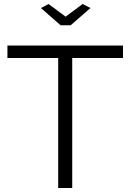

<svg xmlns="http://www.w3.org/2000/svg" viewBox="-20 -937 650 957"><path d="M222 -917 184 -897 282 -811H332L431 -897L392 -917L307 -854ZM593 -648V-710H17V-648H270V0H340V-648Z"/></svg>

Font: FIGSv2-sans-serif
Style: Regular
Weight: 400
Designer: Matt McInerney, Pablo Impallari, Rodrigo Fuenzalida,Mirko Velimirovic
Foundry: Matt McInerney, Pablo Impallari, Rodrigo Fuenzalida
Version: Version 4.021;hotconv 1.0.109;makeotfexe 2.5.65596